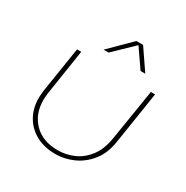

<svg xmlns="http://www.w3.org/2000/svg" viewBox="-163 -838 960 989"><g transform="rotate(30 317.0 -343.5)"><path d="M589 -510 541 -202Q530 -128 492 -80.5Q454 -33 402.5 -10Q351 13 297 13Q230 13 181 -14Q132 -41 105.5 -88Q79 -135 79 -195Q79 -205 80 -216Q81 -227 82 -237L125 -510H150L108 -239Q107 -229 106 -218.5Q105 -208 105 -198Q105 -115 156.5 -62.5Q208 -10 298 -10Q347 -10 392.5 -30Q438 -50 471 -93.5Q504 -137 515 -206L564 -510ZM244 -577 368 -700H408L492 -577H464L388 -687L274 -577Z"/></g></svg>

Font: MuseoModerno Thin
Style: Italic
Weight: 100
Italic angle: -9°
Designer: Pablo Cosgaya, Héctor Gatti, Marcela Romero, and the Authors of The MuseoModerno Project.
Foundry: Omnibus-Type Team
Version: Version 1.003